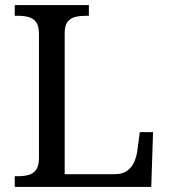

<svg xmlns="http://www.w3.org/2000/svg" viewBox="-20 -734 663 754"><path d="M38 0V-42H51Q74 -42 92.5 -47Q111 -52 122 -67.5Q133 -83 133 -114V-600Q133 -632 122 -647Q111 -662 92.5 -667Q74 -672 51 -672H38V-714H329V-672H316Q294 -672 275.5 -667.5Q257 -663 245.5 -648.5Q234 -634 234 -604V-50H431Q461 -50 479.5 -63.5Q498 -77 507 -98Q516 -119 519 -140L529 -215H581L574 0Z"/></svg>

Font: Noto Serif Gurmukhi
Style: Regular
Weight: 400
Designer: Vaibhav Singh and the Monotype Design Team
Foundry: Monotype Imaging Inc.
Version: Version 2.003